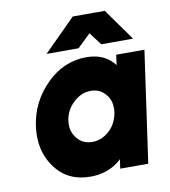

<svg xmlns="http://www.w3.org/2000/svg" viewBox="-81 -769 751 850"><g transform="rotate(-10 295.0 -344.0)"><path d="M160 -557H304L363 -614L406 -557H549L447 -700H303ZM463 -500 457 -454Q455 -457 452.5 -460Q450 -463 448 -465Q405 -512 331 -512Q229 -512 152 -436Q73 -358 58 -250Q43 -141 100 -64Q156 12 258 12Q332 12 386 -30Q390 -33 393 -36Q396 -39 399 -42L393 0H519L590 -500ZM324 -362Q367 -362 392 -329Q405 -314 409.5 -294Q414 -274 411 -250Q407 -227 397.5 -207Q388 -187 371 -171Q336 -138 293 -138Q249 -138 223 -171Q197 -204 204 -250Q211 -297 246 -329Q281 -362 324 -362Z"/></g></svg>

Font: Unageo
Style: ExtraBold-Italic
Weight: 800
Designer: Richard Sepsi
Foundry: Richard Sepsi
Version: Version 2.000